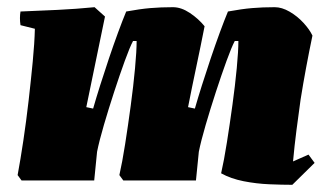

<svg xmlns="http://www.w3.org/2000/svg" viewBox="-20 -502 922 534"><path d="M793 12Q765 12 729 10.5Q693 9 657.5 2Q622 -5 595 -20Q603 -55 611 -105.5Q619 -156 626.5 -210.5Q634 -265 638.5 -312.5Q643 -360 643 -388H633Q624 -371 610 -332.5Q596 -294 580.5 -246.5Q565 -199 552 -154.5Q539 -110 533 -80L525 0H323Q320 -4 317.5 -7.5Q315 -11 312 -15Q320 -50 328 -101Q336 -152 343.5 -207.5Q351 -263 355.5 -311.5Q360 -360 360 -388H350Q341 -371 327 -332.5Q313 -294 297.5 -246.5Q282 -199 269 -154.5Q256 -110 250 -80L242 0H40L29 -15Q37 -58 45 -111.5Q53 -165 59.5 -221.5Q66 -278 71 -330Q76 -382 77 -422L37 -432Q34 -452 37 -470Q88 -472 140 -474.5Q192 -477 243 -482L272 -456L220 -204L239 -200Q247 -228 258.5 -264.5Q270 -301 283 -339.5Q296 -378 308.5 -412Q321 -446 331 -470Q369 -477 398 -479.5Q427 -482 461 -482Q484 -482 508 -466Q532 -450 549 -429Q538 -373 526 -316.5Q514 -260 503 -204L522 -200Q530 -228 541.5 -264.5Q553 -301 566 -339.5Q579 -378 591.5 -412Q604 -446 614 -470Q652 -477 681 -479.5Q710 -482 744 -482Q764 -482 785.5 -469.5Q807 -457 824 -438.5Q841 -420 849 -403Q840 -360 831.5 -314.5Q823 -269 816 -225Q810 -182 804.5 -139.5Q799 -97 795 -53L838 -72L855 -49Z"/></svg>

Font: Labrada Black
Style: Italic
Weight: 900
Italic angle: -7°
Designer: Mercedes Jáuregui
Foundry: Omnibus-Type Team
Version: Version 1.000; ttfautohint (v1.8.4.7-5d5b)